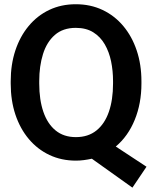

<svg xmlns="http://www.w3.org/2000/svg" viewBox="-20 -741 712 898"><path d="M599.3 136.6 409.6 1.3Q391 5.3 372.3 7.8Q353.6 10.3 335 10.3Q267.3 10.3 211.3 -16.1Q155.4 -42.5 114.8 -90.7Q74.2 -138.9 52.1 -204.8Q30.1 -270.8 30.1 -350.1V-360.9Q30.1 -439.5 51.9 -505.2Q73.7 -570.9 114.1 -619.4Q154.4 -668 210.3 -694.6Q266.2 -721.2 334.4 -721.2Q403.2 -721.2 459.6 -694.5Q516 -667.8 556.7 -619.2Q597.4 -570.6 619.4 -504.9Q641.5 -439.2 641.5 -360.9V-350.1Q641.5 -257.4 610.2 -180.6Q578.9 -103.8 521.5 -55.7L665.2 38.8ZM335 -99.7Q392.3 -99.7 430.9 -130.6Q469.5 -161.4 489.1 -217.8Q508.7 -274.2 508.7 -350.1V-361.9Q508.7 -409.5 499.6 -453.9Q490.4 -498.3 470 -533.7Q449.5 -569.1 416.2 -589.9Q382.8 -610.7 334.4 -610.7Q274.5 -610.7 236.6 -577.6Q198.6 -544.4 181.1 -488Q163.5 -431.6 163.5 -361.9V-350.1Q163.5 -274.3 182.8 -218.1Q202.1 -161.8 240.1 -130.8Q278.1 -99.7 335 -99.7Z"/></svg>

Font: Hanuman
Style: Regular
Weight: 400
Designer: Danh Hong
Foundry: Danh Hong
Version: Version 9.000